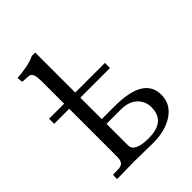

<svg xmlns="http://www.w3.org/2000/svg" viewBox="-201 -804 912 912"><g transform="rotate(-45 255.0 -348.0)"><path d="M403.8 -124Q403.8 -165 374.5 -192.1Q345.2 -219.2 293 -219.2H196.8V-74.2Q196.8 -29.3 290 -28.8Q403.8 -28.8 403.8 -124ZM196.8 -698.2V-429.2H396V-395H196.8V-251H284.2Q479 -251 479 -132.8Q479 -70.8 426 -34.4Q373 2 288.1 2Q262.2 2 223.1 1Q184.1 0 158.2 0L48.8 2L46.9 0V-19Q46.9 -26.9 55.2 -26.9H79.1Q103 -26.9 112.5 -37.8Q122.1 -48.8 122.1 -71.8V-395H21V-429.2H122.1V-573.2Q122.1 -614.3 115 -627.7Q107.9 -641.1 91.8 -641.1L60.1 -643.1Q54.2 -643.1 54.2 -647.9L51.8 -671.9Q77.6 -672.9 122.1 -681.2Q149.9 -687 173.8 -698.2Z"/></g></svg>

Font: Linux Libertine Display
Style: Regular
Weight: 400
Designer: Philipp H. Poll
Foundry: Philipp H. Poll
Version: Version 5.0.9